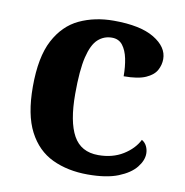

<svg xmlns="http://www.w3.org/2000/svg" viewBox="-68 -614 662 688"><g transform="rotate(10 263.5 -269.5)"><path d="M295 10Q222 10 166 -16.5Q110 -43 78.5 -103.5Q47 -164 47 -266Q47 -374 79.5 -435.5Q112 -497 167.5 -523Q223 -549 292 -549Q389 -549 439.5 -518.5Q490 -488 490 -444Q490 -423 479.5 -403.5Q469 -384 441 -371.5Q413 -359 361 -359Q361 -394 355 -423Q349 -452 335 -470Q321 -488 296 -488Q267 -488 245.5 -468.5Q224 -449 212.5 -401Q201 -353 201 -267Q201 -166 229 -115.5Q257 -65 320 -65Q372 -65 410 -88.5Q448 -112 465 -146Q477 -139 483 -126.5Q489 -114 489 -100Q489 -75 468.5 -49.5Q448 -24 405.5 -7Q363 10 295 10Z"/></g></svg>

Font: Noto Serif Yezidi
Style: Bold
Weight: 700
Designer: Dalton Maag Ltd
Foundry: Dalton Maag Ltd
Version: Version 1.001; ttfautohint (v1.8.4.7-5d5b)